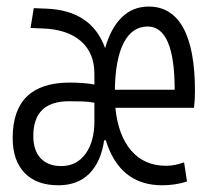

<svg xmlns="http://www.w3.org/2000/svg" viewBox="-20 -547 626 577"><path d="M155.3 9.8Q89.8 9.8 54 -27.3Q18.1 -64.5 18.1 -132.3Q18.1 -298.8 189.5 -298.8Q231.9 -298.8 263.7 -293V-325.2Q263.7 -387.7 223.4 -423.1Q183.1 -458.5 109.9 -461.4L71.8 -462.9L81.5 -522.5L119.6 -521Q255.4 -515.6 295.9 -402.3Q313 -462.9 346.2 -495.1Q379.4 -527.3 426.8 -527.3Q495.6 -527.3 530.8 -463.1Q565.9 -398.9 565.9 -273.9Q565.9 -245.6 563 -223.1H326.7Q335 -140.1 374.3 -94.5Q413.6 -48.8 479 -48.8Q505.4 -48.8 533.2 -59.1L542 -1.5Q506.8 9.8 467.3 9.8Q339.8 9.8 297.9 -125.5H293Q283.7 -61 248.8 -25.6Q213.9 9.8 155.3 9.8ZM423.8 -467.3Q377.4 -467.3 352.1 -418.9Q326.7 -370.6 325.2 -277.3H504.9Q504.9 -467.3 423.8 -467.3ZM80.1 -138.2Q80.1 -94.7 102.3 -71.3Q124.5 -47.9 164.1 -47.9Q210 -47.9 236.8 -84.5Q263.7 -121.1 263.7 -182.6V-238.3Q246.6 -241.7 226.6 -242.2Q206.5 -242.7 187 -242.7Q80.1 -242.7 80.1 -138.2Z"/></svg>

Font: Caskaydia Cove Light
Style: Regular
Weight: 300
Monospace: yes
Designer: Aaron Bell
Foundry: Saja Typeworks
Version: Version 4.300; ttfautohint (v1.8.3)